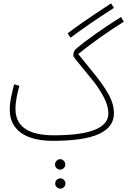

<svg xmlns="http://www.w3.org/2000/svg" viewBox="-20 -816 756 1141"><path d="M290 21Q216 21 159 1Q102 -19 70 -60.5Q38 -102 38 -165Q38 -200 46.5 -241Q55 -282 64 -315L95 -306Q87 -278 79.5 -240.5Q72 -203 72 -169Q72 -12 300 -12Q624 -12 624 -142Q624 -186 597.5 -237Q571 -288 536 -332Q488 -392 462 -423Q436 -454 426 -467Q416 -480 416 -486Q416 -513 433 -527Q479 -566 550 -616Q621 -666 699 -715L716 -687Q637 -638 565.5 -586.5Q494 -535 445 -495Q497 -430 545.5 -370.5Q594 -311 625.5 -254.5Q657 -198 657 -142Q657 -61 568.5 -20Q480 21 290 21ZM399 -592 382 -618Q420 -647 458.5 -674Q497 -701 541 -730.5Q585 -760 640 -796L657 -769Q574 -716 515 -675Q456 -634 399 -592ZM338 192Q325 192 316 183Q307 174 307 162Q307 149 316 139.5Q325 130 338 130Q350 130 359 139.5Q368 149 368 162Q368 174 359 183Q350 192 338 192ZM339 305Q326 305 317 296Q308 287 308 275Q308 262 317 253Q326 244 339 244Q351 244 360 253Q369 262 369 275Q369 287 360 296Q351 305 339 305Z"/></svg>

Font: Noto Sans Arabic ExtCond ExtLt
Style: Regular
Weight: 200
Width: 2
Designer: Monotype Design Team, Nadine Chahine, Nizar Qandah and Khaled Hosny
Foundry: Monotype Imaging Inc.
Version: Version 2.012; ttfautohint (v1.8.4.7-5d5b)